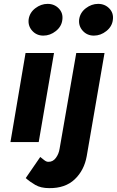

<svg xmlns="http://www.w3.org/2000/svg" viewBox="-20 -734 604 992"><path d="M389 -634Q385 -600 407.5 -575Q430 -550 465 -550Q500 -550 529.5 -573.5Q559 -597 563 -631Q568 -666 545 -690Q522 -714 487 -714Q453 -714 423.5 -691.5Q394 -669 389 -634ZM188 77 113 186Q134 205 162.5 221.5Q191 238 234 238Q317 239 366 192.5Q415 146 428 73L520 -460H374L288 34Q284 61 268.5 82Q253 103 229 102Q219 102 207.5 92.5Q196 83 188 77ZM128 -634Q124 -600 146.5 -575Q169 -550 204 -550Q239 -550 268.5 -573.5Q298 -597 302 -631Q307 -666 284 -690Q261 -714 226 -714Q192 -714 162.5 -691.5Q133 -669 128 -634ZM112 -460 34 0H180L259 -460Z"/></svg>

Font: Jost* 700 Bold Italic
Style: Bold Italic
Weight: 700
Italic angle: -10°
Version: Version 3.200; ttfautohint (v0.97) -l 8 -r 50 -G 200 -x 14 -